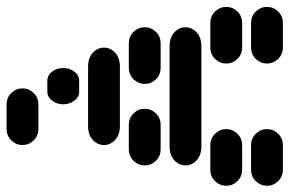

<svg xmlns="http://www.w3.org/2000/svg" viewBox="-194 -732 888 589"><g transform="rotate(-90 250.5 -437.0)"><path d="M25.4 -13.7H99.6Q121.1 -13.7 135.3 -28.3Q149.4 -43 149.4 -62.5Q149.4 -82 135.3 -96.7Q121.1 -111.3 99.6 -111.3H25.4Q3.9 -111.3 -10.3 -96.7Q-24.4 -82 -24.4 -62.5Q-24.4 -43 -10.3 -28.3Q3.9 -13.7 25.4 -13.7ZM400.4 -13.7H474.6Q496.1 -13.7 510.3 -28.3Q524.4 -43 524.4 -62.5Q524.4 -82 510.3 -96.7Q496.1 -111.3 474.6 -111.3H400.4Q378.9 -111.3 364.7 -96.7Q350.6 -82 350.6 -62.5Q350.6 -43 364.7 -28.3Q378.9 -13.7 400.4 -13.7ZM25.4 -138.7H99.6Q121.1 -138.7 135.3 -153.3Q149.4 -168 149.4 -187.5Q149.4 -207 135.3 -221.7Q121.1 -236.3 99.6 -236.3H25.4Q3.9 -236.3 -10.3 -221.7Q-24.4 -207 -24.4 -187.5Q-24.4 -168 -10.3 -153.3Q3.9 -138.7 25.4 -138.7ZM400.4 -138.7H474.6Q496.1 -138.7 510.3 -153.3Q524.4 -168 524.4 -187.5Q524.4 -207 510.3 -221.7Q496.1 -236.3 474.6 -236.3H400.4Q378.9 -236.3 364.7 -221.7Q350.6 -207 350.6 -187.5Q350.6 -168 364.7 -153.3Q378.9 -138.7 400.4 -138.7ZM96.7 -263.7H403.3Q430.7 -263.7 446.3 -278.3Q461.9 -293 461.9 -312.5Q461.9 -332 446.3 -346.7Q430.7 -361.3 403.3 -361.3H96.7Q69.3 -361.3 53.7 -346.7Q38.1 -332 38.1 -312.5Q38.1 -293 53.7 -278.3Q69.3 -263.7 96.7 -263.7ZM87.9 -388.7H162.1Q183.6 -388.7 197.8 -403.3Q211.9 -418 211.9 -437.5Q211.9 -457 197.8 -471.7Q183.6 -486.3 162.1 -486.3H87.9Q66.4 -486.3 52.2 -471.7Q38.1 -457 38.1 -437.5Q38.1 -418 52.2 -403.3Q66.4 -388.7 87.9 -388.7ZM337.9 -388.7H412.1Q433.6 -388.7 447.8 -403.3Q461.9 -418 461.9 -437.5Q461.9 -457 447.8 -471.7Q433.6 -486.3 412.1 -486.3H337.9Q316.4 -486.3 302.2 -471.7Q288.1 -457 288.1 -437.5Q288.1 -418 302.2 -403.3Q316.4 -388.7 337.9 -388.7ZM159.2 -513.7H340.8Q368.2 -513.7 383.8 -528.3Q399.4 -543 399.4 -562.5Q399.4 -582 383.8 -596.7Q368.2 -611.3 340.8 -611.3H159.2Q131.8 -611.3 116.2 -596.7Q100.6 -582 100.6 -562.5Q100.6 -543 116.2 -528.3Q131.8 -513.7 159.2 -513.7ZM264.6 -638.7H297.9Q314.5 -638.7 325.7 -653.3Q336.9 -668 336.9 -687.5Q336.9 -707 325.7 -721.7Q314.5 -736.3 297.9 -736.3H264.6Q248 -736.3 236.8 -721.7Q225.6 -707 225.6 -687.5Q225.6 -668 236.8 -653.3Q248 -638.7 264.6 -638.7ZM150.4 -763.7H224.6Q246.1 -763.7 260.3 -778.3Q274.4 -793 274.4 -812.5Q274.4 -832 260.3 -846.7Q246.1 -861.3 224.6 -861.3H150.4Q128.9 -861.3 114.7 -846.7Q100.6 -832 100.6 -812.5Q100.6 -793 114.7 -778.3Q128.9 -763.7 150.4 -763.7Z"/></g></svg>

Font: Workbench
Style: Regular
Weight: 400
Designer: Jens Kutilek
Foundry: Jens Kutilek
Version: Version 2.001